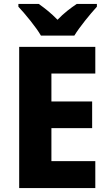

<svg xmlns="http://www.w3.org/2000/svg" viewBox="-20 -1044 552 971"><path d="M187 -864H356C382 -907 437 -974 470 -1010V-1024H368C337 -1003 303 -978 271 -944C239 -977 206 -1003 176 -1024H73V-1010C107 -974 163 -906 187 -864ZM462 -93V-229H240V-396H446V-531H240V-672H462V-807H77V-93Z"/></svg>

Font: Noto Sans Kannada UI SemiCondensed ExtraBold
Style: Regular
Weight: 800
Width: 4
Designer: Jelle Bosma - Monotype Design Team
Foundry: Monotype Imaging Inc.
Version: Version 2.005